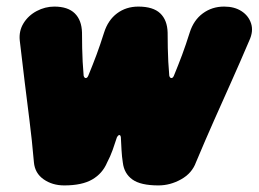

<svg xmlns="http://www.w3.org/2000/svg" viewBox="-20 -542 785 583"><path d="M175 21Q139 21 112.5 2.5Q86 -16 83 -49Q77 -118 69.5 -176.5Q62 -235 55 -293Q48 -351 40 -419Q37 -448 51.5 -471.5Q66 -495 91.5 -508.5Q117 -522 145 -522Q186 -522 207 -501.5Q228 -481 229 -443Q229 -418 229.5 -396.5Q230 -375 231 -354.5Q232 -334 234 -312Q236 -305 240.5 -305Q245 -305 248 -312Q262 -346 273 -375.5Q284 -405 296 -443Q308 -481 335.5 -501.5Q363 -522 400 -522Q445 -522 466.5 -501.5Q488 -481 489 -443Q489 -418 489.5 -396.5Q490 -375 491 -354.5Q492 -334 494 -312Q496 -305 500.5 -305Q505 -305 508 -312Q522 -346 533 -375.5Q544 -405 556 -443Q568 -481 596 -501.5Q624 -522 660 -522H661Q692 -522 713.5 -508Q735 -494 742.5 -470.5Q750 -447 737 -419Q708 -351 682 -293Q656 -235 630 -176.5Q604 -118 575 -49Q563 -16 530 2.5Q497 21 461 21Q407 21 382 3Q357 -15 353 -48Q350 -67 349 -86.5Q348 -106 347 -125Q346 -132 342.5 -132Q339 -132 335 -125Q329 -106 322 -86.5Q315 -67 305 -48Q291 -15 260 3Q229 21 175 21Z"/></svg>

Font: Winky Sans ExtraBold
Style: Italic
Weight: 800
Italic angle: -8.97852°
Designer: Simon Atzbach
Foundry: typofactur
Version: Version 1.205